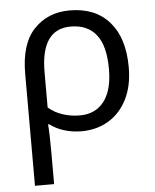

<svg xmlns="http://www.w3.org/2000/svg" viewBox="-55 -592 710 879"><g transform="rotate(-5 300.0 -153.0)"><path d="M70 240V-275Q70 -412 133.5 -479Q197 -546 298 -546Q415 -546 480 -472Q545 -398 545 -263Q545 -178 514 -116.5Q483 -55 428.5 -22.5Q374 10 304 10Q264 10 226 -1.5Q188 -13 159 -35H154Q156 -19 157 17Q158 53 158 98V240ZM303 -63Q375 -63 414.5 -114.5Q454 -166 454 -263Q454 -370 413.5 -421Q373 -472 296 -472Q159 -472 159 -274V-112Q188 -87 225.5 -75Q263 -63 303 -63Z"/></g></svg>

Font: Noto Sans Living
Style: Regular
Weight: 400
Designer: Monotype Design Team
Foundry: Monotype Imaging Inc.
Version: Version 2.013; ttfautohint (v1.8.4.7-5d5b)